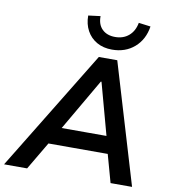

<svg xmlns="http://www.w3.org/2000/svg" viewBox="-139 -1024 987 1108"><g transform="rotate(10 355.0 -469.5)"><path d="M-40 0 391 -705H499L710 0H584L529 -198L576 -163H153L212 -198L95 0ZM427 -567 233 -233 212 -264H548L522 -233L431 -567ZM458 -760Q407 -760 369 -781.5Q331 -803 310 -841.5Q289 -880 289 -930L360 -939Q359 -890 387 -862.5Q415 -835 463 -835Q511 -835 543 -862.5Q575 -890 584 -939L654 -930Q642 -852 589 -806Q536 -760 458 -760Z"/></g></svg>

Font: Mulish ExtraLight
Style: Bold Italic
Weight: 700
Italic angle: -9°
Version: Version 3.603